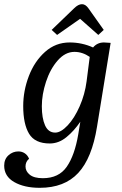

<svg xmlns="http://www.w3.org/2000/svg" viewBox="-71 -679 584 918"><path d="M-51 113Q-51 82 -30.5 63.5Q-10 45 17 45Q34 45 47.5 54Q61 63 68 80Q51 94 51 117Q51 140 71.5 156.5Q92 173 134 173Q210 173 248 118.5Q286 64 303 -36L313 -97Q284 -54 247 -23.5Q210 7 167 7Q96 7 68 -39.5Q40 -86 40 -172Q40 -245 67 -315.5Q94 -386 144.5 -431Q195 -476 262 -476Q321 -476 374 -452Q394 -476 426 -476Q436 -476 458 -474L393 -74Q369 77 303 148Q237 219 119 219Q45 219 -3 191.5Q-51 164 -51 113ZM343 -290 358 -407Q323 -431 285 -431Q241 -431 205 -390Q169 -349 149 -288Q129 -227 129 -171Q129 -114 144.5 -79.5Q160 -45 193 -45Q220 -45 252.5 -79.5Q285 -114 310 -171Q335 -228 343 -290ZM283 -639Q303 -659 321 -659Q338 -659 352 -639L425 -536L399 -512L312 -589L202 -512L176 -536Z"/></svg>

Font: Caladea
Style: Italic
Weight: 400
Italic angle: -9°
Designer: Carolina Giovagnoli and Andres Torresi
Foundry: Carolina Giovagnoli & Andres Torresi
Version: Version 1.001